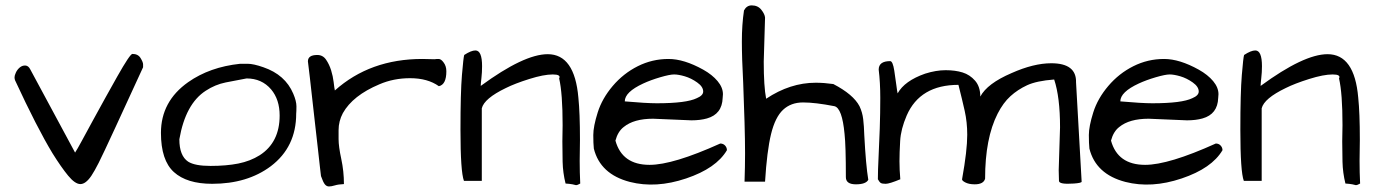

<svg xmlns="http://www.w3.org/2000/svg" viewBox="-20 -672 5028 703"><path d="M35.2 -377.9Q33.2 -382.8 33.2 -389.2Q33.2 -395.5 38.1 -406.2Q43 -417 52.2 -424.8Q61.5 -432.6 72.8 -432.1Q84 -431.6 90.8 -418L254.9 -113.3Q262.7 -125 279.8 -156.7Q296.9 -188.5 318.8 -228.5Q340.8 -268.6 364.7 -312Q388.7 -355.5 409.2 -391.6Q456.1 -474.6 464.8 -474.6Q485.4 -474.6 494.6 -459.5Q503.9 -444.3 503.9 -436.5Q503.9 -428.7 503.9 -425.8Q449.2 -306.6 402.8 -206.1Q356.4 -105.5 341.3 -75.7Q326.2 -45.9 314.5 -28.3Q293.9 2 274.4 2Q254.9 2 229.5 -28.8Q204.1 -59.6 171.9 -111.3Q115.2 -205.1 35.2 -377.9Z M569.3 -185.5Q569.3 -300.8 668.9 -371.1Q748 -426.8 859.4 -438.5Q865.2 -438.5 886.7 -438.5Q908.2 -438.5 944.3 -425.8Q1024.4 -398.4 1053.7 -329.1Q1065.4 -301.8 1065.4 -282.7Q1065.4 -263.7 1064.5 -255.9Q1064.5 -133.8 971.7 -63.5Q885.7 1 756.8 1Q664.1 1 616.7 -42Q569.3 -85 569.3 -185.5ZM636.7 -162.1Q636.7 -101.6 668.9 -80.1Q693.4 -64.5 751 -64.5Q808.6 -64.5 852.5 -73.2Q896.5 -82 930.7 -103.5Q1003.9 -150.4 1003.9 -249Q1003.9 -307.6 972.7 -344.7Q938.5 -384.8 882.8 -384.8Q844.7 -377.9 806.2 -370.1Q767.6 -362.3 733.4 -339.8Q659.2 -292 636.7 -162.1Z M1586.9 -356.4Q1545.9 -385.7 1481.4 -385.7Q1420.9 -385.7 1369.1 -363.3Q1271.5 -322.3 1235.4 -257.8Q1219.7 -228.5 1219.7 -195.3Q1219.7 -189.5 1219.7 -162.6Q1219.7 -135.7 1229.5 -90.3Q1239.3 -44.9 1239.3 2Q1218.8 2.9 1206.1 6.8Q1193.4 10.7 1184.6 10.7Q1175.8 10.7 1169.4 2.9Q1163.1 -4.9 1155.3 -27.3Q1154.3 -33.2 1151.4 -60.5Q1148.4 -87.9 1144 -127Q1139.6 -166 1134.3 -212.4Q1128.9 -258.8 1124 -303.7Q1113.3 -401.4 1107.4 -447.3Q1107.4 -470.7 1141.6 -470.7Q1162.1 -470.7 1173.8 -453.6Q1185.5 -436.5 1192.4 -414.6Q1199.2 -392.6 1201.7 -371.1Q1204.1 -349.6 1206.1 -340.8Q1335 -456.1 1526.4 -456.1Q1547.9 -456.1 1571.3 -455.1Q1577.1 -456.1 1585.9 -456.1Q1594.7 -456.1 1603.5 -444.3Q1614.3 -430.7 1614.3 -411.1Q1614.3 -362.3 1586.9 -356.4Z M2040 -213.9Q2040 -330.1 2027.3 -384.8Q2035.2 -399.4 2003.9 -399.4Q1970.7 -399.4 1918 -382.8Q1865.2 -366.2 1832 -349.6Q1752.9 -311.5 1744.1 -275.4V-9.8H1678.7Q1666 -43 1666 -196.3Q1666 -333 1671.4 -397.5Q1676.8 -461.9 1679.7 -470.7Q1705.1 -487.3 1720.7 -487.3Q1745.1 -487.3 1745.1 -429.7Q1745.1 -407.2 1742.7 -386.2Q1740.2 -365.2 1740.2 -357.4Q1898.4 -473.6 1985.4 -473.6Q2084 -473.6 2097.7 -314.5Q2103.5 -258.8 2103.5 -160.2L2102.5 -83Q2102.5 -40 2104.5 0Q2094.7 5.9 2088.9 5.9Q2085.9 4.9 2076.2 2.9Q2066.4 1 2050.8 0Q2041 -39.1 2040 -79.6Q2039.1 -120.1 2039.1 -154.3Z M2358.4 -68.4Q2444.3 -68.4 2617.2 -146.5Q2627.9 -146.5 2634.8 -139.2Q2641.6 -131.8 2641.6 -122.1Q2602.5 -55.7 2492.2 -18.6Q2381.8 18.6 2286.1 -5.9Q2177.7 -34.2 2154.3 -127.9Q2152.3 -146.5 2152.3 -177.7Q2152.3 -209 2168.5 -260.3Q2184.6 -311.5 2223.6 -357.4Q2262.7 -403.3 2315.4 -429.7Q2368.2 -456.1 2427.7 -456.1Q2484.4 -456.1 2554.7 -417Q2587.9 -398.4 2607.4 -375Q2627 -351.6 2627 -327.1Q2627 -320.3 2626 -313.5Q2624 -253.9 2568.4 -238.3Q2543.9 -231.4 2511.7 -231.4L2371.1 -237.3Q2300.8 -237.3 2263.7 -207Q2242.2 -190.4 2233.4 -157.2Q2257.8 -68.4 2358.4 -68.4ZM2335 -366.2Q2267.6 -335 2267.6 -300.8Q2345.7 -293.9 2384.8 -293.9Q2493.2 -293.9 2531.2 -312.5Q2554.7 -322.3 2554.7 -336.9Q2554.7 -354.5 2532.7 -370.1Q2510.7 -385.7 2487.3 -392.6Q2463.9 -399.4 2448.2 -399.4Q2432.6 -399.4 2397.5 -389.2Q2362.3 -378.9 2335 -366.2Z M3159.2 -13.7Q3150.4 2.9 3113.8 2.9Q3077.1 2.9 3077.1 -23.4Q3077.1 -138.7 3072.3 -181.6Q3063.5 -276.4 3035.2 -283.2Q2964.8 -296.9 2920.4 -296.9Q2876 -296.9 2847.2 -270Q2818.4 -243.2 2803.2 -181.2Q2788.1 -119.1 2781.2 -6.8H2706.1Q2708 -62.5 2708 -110.4Q2708 -158.2 2706.1 -224.1Q2704.1 -290 2701.2 -368.2Q2696.3 -458 2696.3 -520Q2696.3 -582 2704.1 -633.8Q2713.9 -652.3 2732.4 -652.3Q2754.9 -652.3 2767.6 -636.2Q2780.3 -620.1 2781.2 -607.4L2776.4 -446.3Q2776.4 -355.5 2785.2 -310.5Q2873 -369.1 2966.8 -369.1Q2997.1 -369.1 3031.2 -364.3Q3104.5 -326.2 3127 -283.2Q3137.7 -260.7 3140.6 -235.4Q3143.6 -210 3144.5 -177.7Q3150.4 -66.4 3159.2 -13.7Z M3276.4 -15.6Q3236.3 1 3223.1 1Q3210 1 3205.1 -2Q3200.2 -4.9 3194.3 -15.6Q3194.3 -47.9 3196.8 -96.7Q3199.2 -145.5 3201.2 -201.2Q3203.1 -256.8 3203.1 -313.5Q3203.1 -370.1 3197.3 -417Q3197.3 -448.2 3239.3 -448.2Q3249 -448.2 3254.4 -413.1Q3259.8 -377.9 3262.2 -358.4Q3264.6 -338.9 3266.6 -330.1Q3292 -376 3367.2 -402.3Q3407.2 -415 3442.4 -415Q3477.5 -415 3504.4 -406.7Q3531.2 -398.4 3550.3 -376.5Q3569.3 -354.5 3569.3 -318.4Q3594.7 -366.2 3683.6 -404.3Q3764.6 -440.4 3829.1 -440.4Q3921.9 -440.4 3919.9 -370.1L3940.4 -6.8Q3940.4 -2 3912.1 0Q3857.4 3.9 3857.4 -9.8Q3856.4 -29.3 3856.4 -48.8L3861.3 -206.1Q3861.3 -316.4 3839.8 -380.9Q3775.4 -376 3740.7 -359.9Q3706.1 -343.8 3679.7 -319.8Q3653.3 -295.9 3632.8 -255.9Q3586.9 -166 3586.9 -17.6Q3581.1 2.9 3548.8 2.9Q3527.3 2.9 3513.7 -4.4Q3500 -11.7 3502.9 -17.6Q3521.5 -121.1 3521.5 -178.7Q3521.5 -224.6 3512.2 -266.1Q3502.9 -307.6 3489.3 -361.3Q3348.6 -361.3 3299.8 -249Q3278.3 -199.2 3275.9 -155.8Q3273.4 -112.3 3273.4 -81.5Q3273.4 -50.8 3276.4 -15.6Z M4172.9 -68.4Q4258.8 -68.4 4431.6 -146.5Q4442.4 -146.5 4449.2 -139.2Q4456.1 -131.8 4456.1 -122.1Q4417 -55.7 4306.6 -18.6Q4196.3 18.6 4100.6 -5.9Q3992.2 -34.2 3968.8 -127.9Q3966.8 -146.5 3966.8 -177.7Q3966.8 -209 3982.9 -260.3Q3999 -311.5 4038.1 -357.4Q4077.1 -403.3 4129.9 -429.7Q4182.6 -456.1 4242.2 -456.1Q4298.8 -456.1 4369.1 -417Q4402.3 -398.4 4421.9 -375Q4441.4 -351.6 4441.4 -327.1Q4441.4 -320.3 4440.4 -313.5Q4438.5 -253.9 4382.8 -238.3Q4358.4 -231.4 4326.2 -231.4L4185.5 -237.3Q4115.2 -237.3 4078.1 -207Q4056.6 -190.4 4047.9 -157.2Q4072.3 -68.4 4172.9 -68.4ZM4149.4 -366.2Q4082 -335 4082 -300.8Q4160.2 -293.9 4199.2 -293.9Q4307.6 -293.9 4345.7 -312.5Q4369.1 -322.3 4369.1 -336.9Q4369.1 -354.5 4347.2 -370.1Q4325.2 -385.7 4301.8 -392.6Q4278.3 -399.4 4262.7 -399.4Q4247.1 -399.4 4211.9 -389.2Q4176.8 -378.9 4149.4 -366.2Z M4895.5 -213.9Q4895.5 -330.1 4882.8 -384.8Q4890.6 -399.4 4859.4 -399.4Q4826.2 -399.4 4773.4 -382.8Q4720.7 -366.2 4687.5 -349.6Q4608.4 -311.5 4599.6 -275.4V-9.8H4534.2Q4521.5 -43 4521.5 -196.3Q4521.5 -333 4526.9 -397.5Q4532.2 -461.9 4535.2 -470.7Q4560.5 -487.3 4576.2 -487.3Q4600.6 -487.3 4600.6 -429.7Q4600.6 -407.2 4598.1 -386.2Q4595.7 -365.2 4595.7 -357.4Q4753.9 -473.6 4840.8 -473.6Q4939.5 -473.6 4953.1 -314.5Q4959 -258.8 4959 -160.2L4958 -83Q4958 -40 4960 0Q4950.2 5.9 4944.3 5.9Q4941.4 4.9 4931.6 2.9Q4921.9 1 4906.2 0Q4896.5 -39.1 4895.5 -79.6Q4894.5 -120.1 4894.5 -154.3Z"/></svg>

Font: Architects Daughter
Style: Regular
Weight: 400
Designer: Kimberly Geswein
Foundry: Kimberly Geswein
Version: Version 1.002 2010